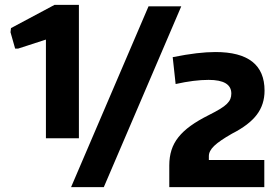

<svg xmlns="http://www.w3.org/2000/svg" viewBox="-20 -766 1147 786"><path d="M673 -89Q673 -123 682 -151.5Q691 -180 710.5 -204.5Q730 -229 760.5 -251Q791 -273 835 -295Q863 -309 881 -320Q899 -331 909 -341Q919 -351 923 -361Q927 -371 927 -383Q927 -439 834 -439Q775 -439 699 -422L687 -532Q742 -543 784.5 -548Q827 -553 862 -553Q1063 -553 1063 -395Q1063 -338 1031 -296Q999 -254 930 -219Q879 -190 857 -169Q835 -148 835 -127V-111H1062V0H673ZM588 -740H722L405 0H271ZM168 -604 54 -567H42L23 -634L25 -651L203 -746H303V-200H168Z"/></svg>

Font: Encode Sans Narrow
Style: Bold
Weight: 700
Designer: Pablo Impallari, Andres Torresi
Foundry: Pablo Impallari, Andres Torresi
Version: Version 1.000; ttfautohint (v1.00) -l 8 -r 50 -G 200 -x 14 -